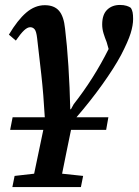

<svg xmlns="http://www.w3.org/2000/svg" viewBox="-20 -525 560 776"><path d="M21 0 31 -51H161Q156 -142 147 -223Q138 -304 130 -371Q127 -398 120 -406.5Q113 -415 102 -415Q91 -415 77.5 -402.5Q64 -390 44 -361L16 -385Q51 -444 86 -474Q121 -504 161 -504Q199 -504 218.5 -481.5Q238 -459 243 -409Q251 -344 256.5 -257.5Q262 -171 264 -83L267 -84L278 -104Q359 -207 419 -327L411 -355Q404 -372 398.5 -390Q393 -408 393 -426Q393 -466 413 -485.5Q433 -505 465 -505Q480 -505 491.5 -501.5Q503 -498 509 -493Q514 -485 516 -475Q518 -465 518 -448Q518 -423 508 -390.5Q498 -358 469 -302Q441 -250 393.5 -183.5Q346 -117 289 -51H418L409 0H267Q256 52 247.5 95Q239 138 231 177L316 186L307 231H30L39 186L118 177L155 0Z"/></svg>

Font: Source Serif 4 SmText Semibold
Style: Italic
Weight: 600
Italic angle: -12°
Designer: Frank Grießhammer
Foundry: Adobe
Version: Version 4.005;hotconv 1.1.0;makeotfexe 2.6.0